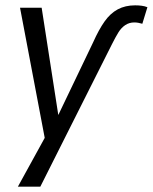

<svg xmlns="http://www.w3.org/2000/svg" viewBox="-20 -519 572 719"><path d="M329 -361Q350 -408 371.5 -438.5Q393 -469 421 -484Q449 -499 486 -499Q499 -499 510.5 -497.5Q522 -496 532 -492L513 -430Q506 -432 498.5 -433.5Q491 -435 483 -435Q464 -435 449 -425Q434 -415 423 -397Q412 -379 399 -353L131 180H47L157 -20L151 16L55 -490H136L201 -71H190Z"/></svg>

Font: Nunito Sans 10pt Condensed
Style: Italic
Weight: 400
Width: 3
Italic angle: -9°
Designer: Vernon Adams
Foundry: Vernon Adams
Version: Version 3.101;gftools[0.9.27]